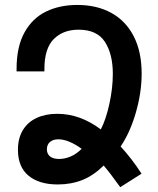

<svg xmlns="http://www.w3.org/2000/svg" viewBox="-20 -745 640 776"><path d="M399 -76Q358 -35.5 312.8 -17.5Q267.5 0.5 213.5 0.5Q138 0.5 95.2 -35Q52.5 -70.5 52.5 -139.5Q52.5 -186 72.2 -218.8Q92 -251.5 127.8 -268.2Q163.5 -285 211.5 -285Q303.5 -285 387.5 -222Q408.5 -262.5 422.2 -325.8Q436 -389 436 -446.5Q436 -526.5 404 -575.8Q372 -625 297.5 -625Q235 -625 197.2 -587Q159.5 -549 159.5 -466.5V-456.5H47V-466.5Q47 -556.5 79.2 -614.2Q111.5 -672 166.5 -698.5Q221.5 -725 292.5 -725Q372 -725 430.5 -692.5Q489 -660 520.8 -597.8Q552.5 -535.5 552.5 -447.5Q552.5 -371.5 529.2 -290.5Q506 -209.5 467.5 -153Q513.5 -103 552 -43L466 11.5Q424.5 -46.5 399 -76ZM310 -143.5Q286.5 -161 261.8 -171.5Q237 -182 216 -182Q194.5 -182 182 -171.2Q169.5 -160.5 169.5 -141.5Q169.5 -123 182.2 -112.8Q195 -102.5 219 -102.5Q242 -102.5 265.5 -112.5Q289 -122.5 310 -143.5Z"/></svg>

Font: JuliaMono SemiBold
Style: Regular
Weight: 600
Monospace: yes
Designer: cormullion
Foundry: corm
Version: Version 0.055; ttfautohint (v1.8.4)